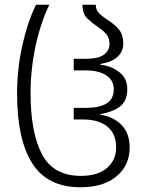

<svg xmlns="http://www.w3.org/2000/svg" viewBox="-20 -780 619 810"><path d="M320 10Q180 10 116 -91Q52 -192 52 -385Q52 -488 74 -587.5Q96 -687 132 -760H188Q151 -683 130 -585.5Q109 -488 109 -386Q109 -221 157 -129.5Q205 -38 321 -38Q393 -38 431.5 -71.5Q470 -105 470 -158Q470 -215 433.5 -245.5Q397 -276 329 -276H291V-325H343Q399 -325 429.5 -343.5Q460 -362 460 -404Q460 -441 428.5 -462Q397 -483 340 -483H291V-532H342Q395 -532 418.5 -549.5Q442 -567 442 -595Q442 -621 428 -636.5Q414 -652 395 -665Q371 -681 349.5 -701Q328 -721 328 -760H384Q384 -737 400 -722Q416 -707 437 -694Q461 -679 480.5 -657Q500 -635 500 -596Q500 -563 476 -540.5Q452 -518 403 -510V-507Q450 -502 483.5 -475.5Q517 -449 517 -404Q517 -352 484 -329Q451 -306 403 -299V-296Q458 -288 492.5 -253Q527 -218 527 -157Q527 -83 472 -36.5Q417 10 320 10Z"/></svg>

Font: Noto Sans Georgian SemiCondensed Light
Style: Regular
Weight: 300
Width: 4
Designer: Monotype Design Team, Akaki Razmadze
Foundry: Google LLC
Version: Version 2.005; ttfautohint (v1.8.4.7-5d5b)